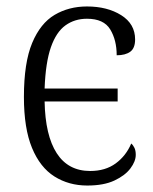

<svg xmlns="http://www.w3.org/2000/svg" viewBox="-20 -564 473 594"><path d="M250 10Q193 10 148.5 -18Q104 -46 79 -106.5Q54 -167 54 -264Q54 -370 79.5 -431Q105 -492 149 -518Q193 -544 249 -544Q312 -544 355 -517Q398 -490 398 -442Q398 -415 383 -404Q368 -393 341 -393Q341 -440 321 -473Q301 -506 249 -506Q211 -506 182.5 -485.5Q154 -465 137.5 -418Q121 -371 118 -290H344V-250H118Q120 -145 155.5 -90Q191 -35 259 -35Q306 -35 338 -58.5Q370 -82 386 -120Q392 -115 396 -106.5Q400 -98 400 -85Q400 -65 383.5 -43Q367 -21 334 -5.5Q301 10 250 10Z"/></svg>

Font: Noto Serif SemiCondensed Light
Style: Regular
Weight: 300
Width: 4
Designer: Monotype Design Team
Foundry: Monotype Imaging Inc.
Version: Version 2.013